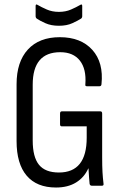

<svg xmlns="http://www.w3.org/2000/svg" viewBox="-20 -829 542 857"><path d="M230 8Q144 8 99 -45Q54 -98 54 -199V-453Q54 -553 104.5 -608Q155 -663 247 -663Q341 -663 392 -606.5Q443 -550 433 -453Q432 -444 424 -444H368Q359 -444 361 -453Q366 -521 336.5 -558.5Q307 -596 249 -596Q126 -596 126 -451V-202Q126 -128 154 -93.5Q182 -59 243 -59Q367 -59 367 -214V-265H256Q248 -265 248 -274V-322Q248 -332 256 -332H428Q436 -332 436 -322V-127Q436 -87 437.5 -60.5Q439 -34 442 -10Q444 0 435 0H390Q382 0 380 -8Q379 -20 377.5 -37Q376 -54 375 -77H374Q356 -37 319.5 -14.5Q283 8 230 8ZM243 -714Q208 -714 182.5 -725.5Q157 -737 144 -746Q139 -750 139 -757V-802Q139 -813 148 -807Q165 -797 189 -786.5Q213 -776 243 -776Q273 -776 297 -786.5Q321 -797 338 -807Q347 -813 347 -802V-757Q347 -750 342 -746Q328 -737 303 -725.5Q278 -714 243 -714Z"/></svg>

Font: Sofia Sans Cond
Style: Regular
Weight: 400
Width: 3
Designer: Botio Nikoltchev, Ani Petrova
Foundry: lettersoup
Version: Version 4.100; ttfautohint (v1.8.3)